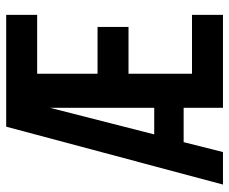

<svg xmlns="http://www.w3.org/2000/svg" viewBox="-80 -660 740 620"><g transform="rotate(-90 290.0 -350.0)"><path d="M362 -405H513V-305H362V-100H552V0H252V-127H141L109 0H4L191 -700H552V-600H362ZM252 -222V-559L166 -222Z"/></g></svg>

Font: Adderley Bold
Style: Regular
Weight: 700
Designer: gorohovskiy
Version: Version 1.003 November 13, 2017